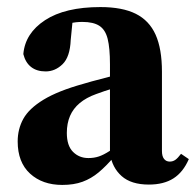

<svg xmlns="http://www.w3.org/2000/svg" viewBox="-20 -508 554 543"><path d="M156 15Q100 15 65 -17Q30 -49 30 -108Q30 -143 46 -172Q62 -201 103 -226Q144 -251 216 -271Q239 -278 265 -284.5Q291 -291 318 -298.5Q345 -306 371 -313V-280Q336 -269 304.5 -259.5Q273 -250 252 -242Q224 -232 205.5 -216.5Q187 -201 178 -180Q169 -159 169 -132Q169 -96 186.5 -78.5Q204 -61 230 -61Q246 -61 259.5 -65.5Q273 -70 290 -81Q307 -92 331 -112L340 -65H303Q280 -38 259 -20.5Q238 -3 213.5 6Q189 15 156 15ZM401 14Q351 14 324 -10Q297 -34 291 -74V-78V-326Q291 -372 284.5 -398Q278 -424 261 -435Q244 -446 213 -446Q196 -446 177.5 -442.5Q159 -439 134 -432L187 -466L180 -395Q178 -347 157 -326.5Q136 -306 109 -306Q84 -306 68 -318.5Q52 -331 46 -355Q51 -414 107.5 -451Q164 -488 264 -488Q326 -488 364 -469Q402 -450 420 -410Q438 -370 438 -305V-81Q438 -66 444 -58.5Q450 -51 460 -51Q469 -51 476 -56Q483 -61 492 -73L514 -58Q498 -21 470.5 -3.5Q443 14 401 14Z"/></svg>

Font: Source Serif 4 36pt
Style: Bold
Weight: 700
Designer: Frank Grießhammer
Foundry: Adobe Systems Incorporated
Version: Version 4.004;hotconv 1.0.116;makeotfexe 2.5.65601